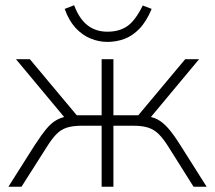

<svg xmlns="http://www.w3.org/2000/svg" viewBox="-20 -713 821 733"><path d="M12 0 112 -158Q138 -198 157.5 -221.5Q177 -245 199 -256.5Q221 -268 252 -271L231 -259L41 -487H94L273 -273H368V-487H413V-273H508L687 -487H740L550 -259L529 -271Q560 -268 580.5 -257.5Q601 -247 621.5 -224Q642 -201 669 -158L769 0H719L624 -151Q604 -183 586.5 -200.5Q569 -218 546.5 -225.5Q524 -233 489 -233H413V0H368V-233H293Q257 -233 234.5 -225.5Q212 -218 195 -200.5Q178 -183 158 -151L62 0ZM390 -553Q357 -553 325.5 -566Q294 -579 268.5 -606.5Q243 -634 227 -679L263 -693Q282 -642 313.5 -617Q345 -592 390 -592Q436 -592 466.5 -613.5Q497 -635 525 -692L559 -679Q539 -631 512.5 -603.5Q486 -576 455 -564.5Q424 -553 390 -553Z"/></svg>

Font: Nunito Sans 10pt ExtraLight
Style: Regular
Weight: 250
Designer: Vernon Adams
Foundry: Vernon Adams
Version: Version 3.101;gftools[0.9.27]